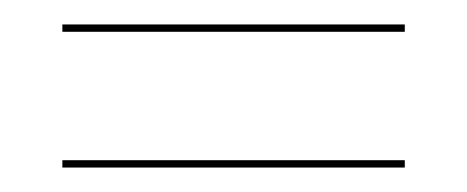

<svg xmlns="http://www.w3.org/2000/svg" viewBox="-20 -388 382 157"><path d="M311 -368V-362H31V-368ZM311 -257V-251H31V-257Z"/></svg>

Font: Moniqa SemBd Narrow Display
Style: Regular
Weight: 600
Width: 4
Designer: Rajesh Rajput
Foundry: Rajesh Rajput
Version: Version 1.000